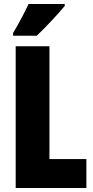

<svg xmlns="http://www.w3.org/2000/svg" viewBox="-20 -947 468 967"><path d="M306 -917V-927H124C103 -883 78 -834 46 -781V-767H165C215 -814 278 -883 306 -917ZM59 0H415V-146H229V-714H59Z"/></svg>

Font: Noto Sans Lao Looped ExtraCondensed Black
Style: Regular
Weight: 900
Width: 2
Designer: Mark Frömberg, Ben Mitchell
Foundry: The Fontpad Ltd
Version: Version 1.002